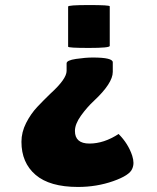

<svg xmlns="http://www.w3.org/2000/svg" viewBox="-20 -531 624 761"><path d="M250 -505Q250 -511 332.5 -511Q415 -511 415 -506V-349Q415 -341 332.5 -341Q250 -341 250 -346ZM348 -303Q427 -303 427 -284V-246Q427 -201 352 -131Q324 -105 300.5 -72Q277 -39 277 -12Q277 38 334.5 38Q392 38 450 0Q488 38 504 86Q509 102 509 114.5Q509 127 504 138Q494 164 428.5 187Q363 210 289 210Q177 210 121 162Q65 114 65 31Q65 -7 83.5 -43.5Q102 -80 128 -107.5Q154 -135 180 -160Q244 -218 244 -250V-280Q244 -292 281.5 -297.5Q319 -303 348 -303Z"/></svg>

Font: Lilita One Rus
Style: Regular
Weight: 400
Designer: Juan Montoreano
Foundry: Juan Montoreano
Version: Version 1.002